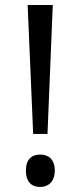

<svg xmlns="http://www.w3.org/2000/svg" viewBox="-20 -734 321 764"><path d="M169 -201 190 -714H90L112 -201ZM83 -55C83 -10 106 10 140 10C171 10 198 -10 198 -55C198 -101 172 -119 140 -119C106 -119 83 -100 83 -55Z"/></svg>

Font: Noto Sans Sinhala UI SemiCondensed
Style: Regular
Weight: 400
Width: 4
Designer: Jelle Bosma - Monotype Design Team
Foundry: Monotype Imaging Inc.
Version: Version 2.006